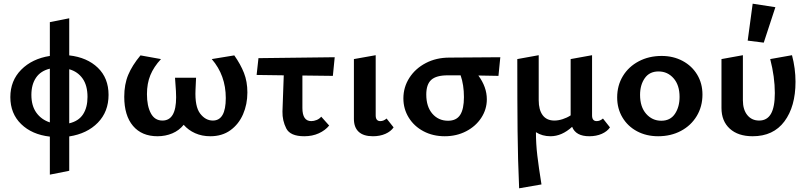

<svg xmlns="http://www.w3.org/2000/svg" viewBox="-20 -731 4380 1040"><path d="M355 8V194L250 215V9Q153 -2 94.5 -59Q36 -116 36 -205Q36 -294 95 -353.5Q154 -413 250 -428V-611L355 -632V-431Q452 -420 510 -364Q568 -308 568 -217Q568 -126 510 -66.5Q452 -7 355 8ZM250 -68V-359Q200 -347 175 -310Q150 -273 150 -217Q150 -158 177 -120.5Q204 -83 250 -68ZM454 -206Q454 -268 427.5 -305.5Q401 -343 355 -356V-63Q406 -75 430 -112Q454 -149 454 -206Z M1320 -230Q1320 -166 1296.5 -112Q1273 -58 1228 -25.5Q1183 7 1119 7Q1074 7 1037 -9.5Q1000 -26 975 -55Q950 -24 913 -8.5Q876 7 833 7Q748 7 700.5 -49Q653 -105 653 -207Q653 -274 674.5 -325.5Q696 -377 741 -431L852 -411Q813 -369 794.5 -324Q776 -279 776 -221Q776 -157 797 -117.5Q818 -78 860 -78Q934 -78 934 -204Q934 -226 933 -238L928 -310H1042L1039 -244Q1035 -154 1064 -116Q1093 -78 1133 -78Q1203 -78 1203 -200Q1203 -323 1127 -411L1249 -431Q1283 -383 1301.5 -336Q1320 -289 1320 -230Z M1618 -322V-146Q1618 -75 1666 -75Q1680 -75 1695 -81Q1710 -87 1720 -99L1763 -51Q1742 -25 1707 -9Q1672 7 1628 7Q1552 7 1530.5 -35.5Q1509 -78 1510 -127L1517 -323L1370 -325L1380 -416L1793 -421L1783 -320Z M1897 -87V-411L2015 -432V-106Q2015 -75 2040 -75Q2058 -75 2074 -89L2112 -41Q2097 -19 2067.5 -6Q2038 7 2000 7Q1949 7 1923 -17Q1897 -41 1897 -87Z M2680 -320 2571 -322Q2617 -260 2617 -193Q2617 -139 2587 -93Q2557 -47 2505 -20Q2453 7 2389 7Q2325 7 2274 -20Q2223 -47 2194 -94Q2165 -141 2165 -198Q2165 -259 2197.5 -309.5Q2230 -360 2286.5 -389.5Q2343 -419 2414 -419L2690 -421ZM2475 -323H2405Q2343 -323 2316 -298.5Q2289 -274 2289 -219Q2289 -153 2322 -115Q2355 -77 2407 -77Q2452 -77 2472.5 -108.5Q2493 -140 2493 -205Q2493 -271 2475 -323Z M3284 -41Q3269 -19 3239.5 -6Q3210 7 3172 7Q3099 7 3079 -44Q3023 7 2962 7Q2917 7 2883 -15Q2883 48 2890.5 111.5Q2898 175 2913 268L2792 289Q2785 134 2783.5 -22Q2782 -178 2782 -411L2898 -432V-188Q2898 -136 2919.5 -107Q2941 -78 2983 -78Q3004 -78 3027.5 -85.5Q3051 -93 3071 -106V-411L3187 -432V-106Q3187 -75 3212 -75Q3230 -75 3246 -89Z M3323 -203Q3323 -268 3354 -319Q3385 -370 3440 -399Q3495 -428 3564 -428Q3627 -428 3677.5 -401Q3728 -374 3756.5 -326.5Q3785 -279 3785 -219Q3785 -154 3754 -102.5Q3723 -51 3668.5 -22Q3614 7 3545 7Q3481 7 3430.5 -20Q3380 -47 3351.5 -95Q3323 -143 3323 -203ZM3661 -206Q3661 -270 3628.5 -307Q3596 -344 3547 -344Q3498 -344 3472.5 -307.5Q3447 -271 3447 -217Q3447 -152 3480 -114.5Q3513 -77 3562 -77Q3611 -77 3636 -114.5Q3661 -152 3661 -206Z M4030 -511 4057 -711 4180 -692 4117 -500ZM3888 -146V-411L4004 -432V-188Q4004 -137 4028 -107.5Q4052 -78 4092 -78Q4135 -78 4156 -114.5Q4177 -151 4177 -227Q4177 -314 4152 -411L4270 -432Q4289 -360 4289 -288Q4289 -154 4229 -73.5Q4169 7 4057 7Q3978 7 3933 -34Q3888 -75 3888 -146Z"/></svg>

Font: Ysabeau Infant
Style: Bold
Weight: 700
Designer: Christian Thalmann (Catharsis Fonts)
Version: Version 0.003